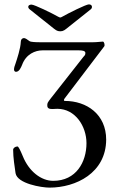

<svg xmlns="http://www.w3.org/2000/svg" viewBox="-20 -843 555 877"><path d="M124 -822C115 -822 109 -818 109 -812C109 -808 111 -804 116 -800L214 -722C234 -706 240 -700 255 -700C270 -700 276 -706 296 -722L394 -800C399 -804 400 -808 400 -812C400 -818 395 -823 386 -823C373 -823 291 -782 265 -767C261 -765 258 -763 255 -763C252 -763 250 -765 245 -767C219 -782 137 -822 124 -822ZM206 14C327 14 464 -53 465 -205C465 -321 376 -382 276 -382C270 -382 272 -389 275 -393L456 -631C460 -636 456 -653 450 -653C440 -653 424 -650 404 -650H166C143 -650 121 -651 115 -655C105 -663 95 -669 90 -669C85 -669 76 -667 75 -652C74 -622 58 -574 51 -553C48 -545 44 -534 44 -526C44 -520 47 -515 53 -515C68 -515 76 -535 81 -547C99 -596 141 -613 174 -613H340C356 -613 370 -611 370 -601C370 -591 366 -589 360 -582L213 -395C196 -373 196 -372 196 -361C196 -348 205 -345 219 -345C230 -345 229 -346 242 -346C324 -346 375 -266 375 -189C375 -103 328 -17 223 -17C168 -17 112 -60 84 -130C72 -159 64 -174 60 -174C50 -174 40 -167 40 -159C40 -123 47 -80 51 -52C59 -4 170 14 206 14Z"/></svg>

Font: EB Garamond
Style: Regular
Weight: 400
Designer: Georg Duffner and Octavio Pardo
Foundry: Georg Duffner
Version: Version 1.000;PS 001.000;hotconv 1.0.88;makeotf.lib2.5.64775